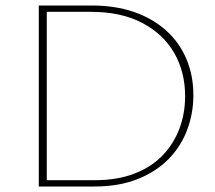

<svg xmlns="http://www.w3.org/2000/svg" viewBox="-20 -678 783 698"><path d="M121 0V-658H313Q399 -658 467 -634.5Q535 -611 583.5 -567.5Q632 -524 657.5 -464Q683 -404 683 -332Q683 -266 660.5 -206Q638 -146 593 -100Q548 -54 480.5 -27Q413 0 323 0ZM150 -23H325Q407 -23 469 -47Q531 -71 571.5 -113.5Q612 -156 632.5 -211Q653 -266 653 -328Q653 -417 613 -486Q573 -555 496.5 -595Q420 -635 310 -635H150Z"/></svg>

Font: Ysabeau Office Thin
Style: Regular
Weight: 250
Designer: Christian Thalmann (Catharsis Fonts)
Version: Version 2.001;gftools[0.9.30]; featfreeze: tnum,lnum,ss02